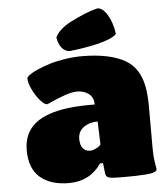

<svg xmlns="http://www.w3.org/2000/svg" viewBox="-56 -858 774 916"><g transform="rotate(-5 331.0 -400.0)"><path d="M237.8 8.8Q149.9 8.8 99.9 -34.2Q49.8 -77.1 49.8 -165Q49.8 -207 64.9 -239.3Q80.1 -271.5 107.2 -293Q134.3 -314.5 175 -328.4Q215.8 -342.3 264.4 -348.1Q313 -354 374 -354H392.1Q392.1 -387.7 369.4 -405.3Q346.7 -422.9 314 -422.9Q289.1 -422.9 254.6 -410.9Q220.2 -398.9 194.6 -387Q168.9 -375 166 -375Q153.3 -375 133.5 -397.7Q113.8 -420.4 98.4 -451.9Q83 -483.4 83 -505.9Q83 -512.2 96.4 -522.2Q109.9 -532.2 135.7 -543.7Q161.6 -555.2 193.8 -565.4Q226.1 -575.7 268.6 -582.3Q311 -588.9 353 -588.9Q414.6 -588.9 469.2 -578.1Q522 -566.9 557.1 -546.6Q592.3 -526.4 612.3 -494.1Q632.3 -461.9 640.4 -421.9Q648.4 -381.8 648.9 -325.2V-129.9Q648.9 -101.6 650.9 -77.1Q652.3 -64 654.3 -50.5Q656.2 -37.1 657.7 -29.8Q659.2 -22.5 659.2 -21Q659.2 -12.7 646 -7.3Q632.8 -2 604.7 0Q576.7 2 556.9 2.4Q537.1 2.9 501 2.9Q457 2.9 441.7 1.2Q426.3 -0.5 419.9 -6.1Q413.6 -11.7 412.1 -27.8L407.2 -71.8H393.1Q337.9 8.8 237.8 8.8ZM402.8 -162.1 398.9 -272Q358.9 -272 331.5 -252Q304.2 -231.9 304.2 -196.8Q304.2 -166 317.1 -151.1Q330.1 -136.2 352.1 -136.2Q362.8 -136.2 375.5 -142.1Q388.2 -147.9 395.5 -154.1Q402.8 -160.2 402.8 -162.1ZM441.9 -809.1Q466.3 -812.5 490.2 -775.9Q515.6 -733.9 522 -681.2Q506.8 -660.6 436 -642.1Q367.7 -626 294.9 -618.2Q270.5 -620.1 255.9 -640.9Q241.2 -661.6 237.8 -689Q255.4 -726.1 312 -756.8Q390.1 -796.4 441.9 -809.1Z"/></g></svg>

Font: GGS TheRock Black
Style: Regular
Weight: 900
Designer: Rodrigo Fuenzalida (2012); Goodgame Studios (2014)
Foundry: Rodrigo Fuenzalida,2012;  GGS,2014
Version: Version 1.002 | FøM Mod